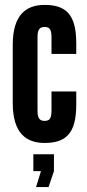

<svg xmlns="http://www.w3.org/2000/svg" viewBox="-20 -575 355 783"><path d="M133 -126C133 -106 134 -82 161 -82C184 -82 190 -93 190 -126V-202H291V-149C291 -88 280 -49 258 -25C236 -1 204 8 161 8C125 8 92 -2 69 -27C46 -52 32 -93 32 -154V-393C32 -454 46 -495 69 -520C92 -545 125 -555 161 -555C204 -555 236 -546 258 -522C280 -498 291 -459 291 -398V-355H190V-421C190 -454 184 -465 161 -465C134 -465 133 -441 133 -421ZM200 123 178 188H127L147 123H116V54H200Z"/></svg>

Font: League Gothic
Style: Regular
Weight: 400
Designer: The League of Moveable Type
Version: Version 1.560;PS 001.560;hotconv 1.0.56;makeotf.lib2.0.21325